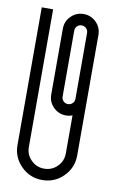

<svg xmlns="http://www.w3.org/2000/svg" viewBox="-83 -762 481 810"><g transform="rotate(10 157.0 -357.0)"><path d="M132.4 -641Q132.4 -672.6 154.7 -694.9Q177 -717.2 208.7 -717.2Q240.3 -717.2 262.6 -694.9Q284.9 -672.6 284.9 -641V-124.9Q284.9 -71.6 247.4 -34.4Q209.9 2.9 157 2.9Q104.1 2.9 66.6 -34.6Q29.2 -72.1 29.2 -124.9V-714.3H77.9V-124.9Q77.9 -92 101 -68.9Q124.1 -45.8 157 -45.8Q189.9 -45.8 213 -68.9Q236.2 -92 236.2 -124.9V-287.8Q222.8 -282.8 208.7 -282.8Q177 -282.8 154.7 -305.1Q132.4 -327.4 132.4 -359ZM236.2 -641Q236.2 -652.6 228 -660.6Q219.9 -668.5 208.7 -668.5Q197 -668.5 189.1 -660.6Q181.2 -652.6 181.2 -641V-359Q181.2 -347.4 189.1 -339.4Q197 -331.5 208.7 -331.5Q219.9 -331.5 228 -339.4Q236.2 -347.4 236.2 -359Z"/></g></svg>

Font: Marapfhont
Style: Book
Weight: 400
Version: Version 0.15